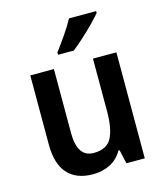

<svg xmlns="http://www.w3.org/2000/svg" viewBox="-115 -853 814 950"><g transform="rotate(-15 292.0 -378.0)"><path d="M511 -543V0H417L401 -71H395Q371 -29 331.5 -9.5Q292 10 244 10Q160 10 115 -39.5Q70 -89 70 -188V-543H191V-215Q191 -91 275 -91Q342 -91 366.5 -137.5Q391 -184 391 -272V-543ZM467 -756Q451 -737 423.5 -709Q396 -681 365 -653Q334 -625 310 -606H229V-618Q254 -651 282 -691.5Q310 -732 328 -766H467Z"/></g></svg>

Font: Noto Sans Devanagari SemiCondensed SemiBold
Style: Regular
Weight: 600
Width: 4
Designer: Jelle Bosma - Monotype Design Team
Foundry: Monotype Imaging Inc.
Version: Version 2.004; ttfautohint (v1.8.4.7-5d5b)